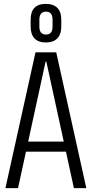

<svg xmlns="http://www.w3.org/2000/svg" viewBox="-20 -970 473 990"><path d="M163 -700H270L425 0H361L219 -652H215L73 0H8ZM101 -240H333V-188H101ZM217 -751Q178 -751 158 -772Q138 -793 138 -834V-868Q138 -909 157.5 -929.5Q177 -950 217 -950Q255 -950 275.5 -929.5Q296 -909 296 -868V-834Q296 -793 275.5 -772Q255 -751 217 -751ZM217 -792Q234 -792 242.5 -802Q251 -812 251 -833V-868Q251 -889 242.5 -899.5Q234 -910 217 -910Q200 -910 191.5 -899.5Q183 -889 183 -868V-833Q183 -812 191.5 -802Q200 -792 217 -792Z"/></svg>

Font: Pathway Extreme Condensed ExtraLight
Style: Regular
Weight: 250
Width: 3
Version: Version 1.001;gftools[0.9.26]